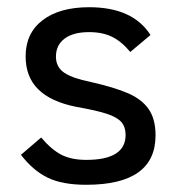

<svg xmlns="http://www.w3.org/2000/svg" viewBox="-20 -501 493 532"><path d="M38 -72 94 -120Q123 -86 150.5 -72Q178 -58 219 -58Q328 -58 328 -127Q328 -149 316.5 -162.5Q305 -176 276.5 -185.5Q248 -195 191 -205Q121 -219 86 -253.5Q51 -288 51 -345Q51 -409 98 -445Q145 -481 227 -481Q348 -481 397 -404L341 -357Q317 -386 290.5 -399Q264 -412 227 -412Q183 -412 159 -394Q135 -376 135 -344Q135 -315 158 -299.5Q181 -284 231 -274Q297 -259 335 -242.5Q373 -226 392 -198.5Q411 -171 411 -126Q411 11 219 11Q153 11 112.5 -8.5Q72 -28 38 -72Z"/></svg>

Font: KoHo Medium
Style: Regular
Weight: 500
Version: Version 1.000; ttfautohint (v1.6)